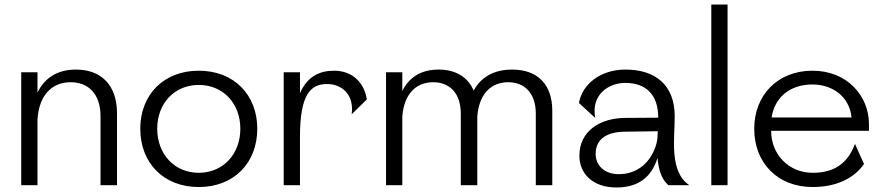

<svg xmlns="http://www.w3.org/2000/svg" viewBox="-20 -820 3910 850"><path d="M293 -456C370 -456 425 -405 425 -306V0H498V-319C498 -439 432 -512 316 -512C232 -512 176 -473 146 -410V-500H74V0H146V-292C153 -398 209 -456 293 -456Z M860 8C1017 8 1119 -100 1119 -250C1119 -399 1017 -507 860 -507C703 -507 601 -399 601 -250C601 -100 703 8 860 8ZM860 -55C753 -55 676 -137 676 -250C676 -363 753 -444 860 -444C967 -444 1044 -363 1044 -250C1044 -137 967 -55 860 -55Z M1236 0H1308V-215C1308 -407 1358 -448 1428 -448C1489 -448 1549 -406 1537 -314L1604 -380C1593 -453 1541 -507 1459 -507C1394 -507 1340 -481 1308 -407V-500H1236Z M1898 -456C1969 -456 2020 -409 2020 -317V0H2093V-303C2100 -402 2152 -456 2230 -456C2301 -456 2352 -409 2352 -317V0H2425V-330C2425 -443 2363 -512 2247 -512C2166 -512 2109 -478 2077 -419C2052 -478 1998 -512 1922 -512C1842 -512 1790 -476 1761 -417V-500H1689V0H1761V-303C1768 -402 1820 -456 1898 -456Z M2748 -453C2837 -453 2894 -404 2894 -299L2747 -298C2634 -297 2545 -238 2545 -131C2545 -53 2602 10 2709 10C2804 10 2864 -34 2891 -121C2895 -72 2907 -28 2939 0H3032C2942 -60 2967 -205 2967 -305C2967 -445 2880 -512 2749 -512C2640 -512 2558 -449 2543 -364L2615 -298C2596 -403 2676 -453 2748 -453ZM2617 -138C2617 -207 2669 -236 2747 -237L2892 -239L2891 -218C2891 -170 2848 -49 2719 -49C2657 -49 2617 -87 2617 -138Z M3129 0H3201V-800H3129Z M3319 -250C3319 -100 3421 8 3578 8C3681 8 3761 -30 3805 -94L3765 -183C3733 -97 3674 -55 3578 -55C3471 -55 3394 -137 3394 -240V-241H3827V-270C3827 -397 3729 -507 3577 -507C3421 -507 3319 -397 3319 -250ZM3396 -300C3409 -386 3474 -446 3577 -446C3663 -446 3740 -395 3750 -300Z"/></svg>

Font: Absans
Style: Regular
Weight: 400
Designer: Valerio Monopoli
Version: Version 1.200;Glyphs 3.2 (3217)